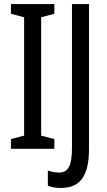

<svg xmlns="http://www.w3.org/2000/svg" viewBox="-20 -734 530 947"><path d="M248 0V-48L183 -65V-649L248 -666V-714H34V-666L99 -649V-65L34 -48V0ZM281 193C370 193 419 141 419 1V-714H335V-6C335 84 316 117 272 117C251 117 232 113 216 107V182C235 190 257 193 281 193Z"/></svg>

Font: Noto Sans Lao Looped ExtraCondensed
Style: Regular
Weight: 400
Width: 2
Designer: Mark Frömberg, Ben Mitchell
Foundry: The Fontpad Ltd
Version: Version 1.002